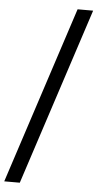

<svg xmlns="http://www.w3.org/2000/svg" viewBox="-60 -736 493 972"><g transform="rotate(5 186.5 -250.0)"><path d="M0 200 294 -700H373L79 200Z"/></g></svg>

Font: Space Grotesk
Style: Regular
Weight: 400
Designer: Florian Karsten
Foundry: Florian Karsten
Version: Version 2.000